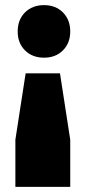

<svg xmlns="http://www.w3.org/2000/svg" viewBox="-20 -574 333 749"><path d="M49 -451Q49 -497 77.5 -525.5Q106 -554 152 -554Q197 -554 225.5 -525.5Q254 -497 254 -451Q254 -406 225.5 -377.5Q197 -349 152 -349Q106 -349 77.5 -377.5Q49 -406 49 -451ZM254 155H40V-29L80 -288H214L254 -29Z"/></svg>

Font: Argentum Sans Black
Style: Regular
Weight: 900
Designer: Julieta Ulanovsky (Modified by Cristiano Sobral)
Foundry: Julieta Ulanovsky
Version: Version 1.000; ttfautohint (v1.5.65-e2d9)